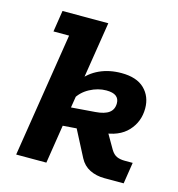

<svg xmlns="http://www.w3.org/2000/svg" viewBox="-91 -663 688 743"><g transform="rotate(15 252.5 -291.5)"><path d="M160.7 0H39.8L118.5 -497.5H55.9L69.2 -583H252.7L210.2 -314.6L200.5 -340.1Q225.7 -374.1 264.8 -392.1Q303.9 -410 352.4 -410Q413.6 -410 444.8 -379.5Q475.9 -349 475.9 -301.2Q475.9 -247.9 440.8 -210.1Q405.6 -172.3 337.6 -167.3L294.1 -163.9L338.8 -213.3L396.3 -114Q406.5 -97.3 419.7 -91.4Q432.8 -85.5 451.8 -85.5H483.7L470.4 0H393.1Q360.6 0 334.5 -12.9Q308.5 -25.8 294.3 -53L223 -190.7L265.9 -160.3L184.9 -154.3ZM194.7 -213.8 174.1 -229.1 293.2 -238.3Q329.5 -241 347.2 -254.1Q364.9 -267.2 364.9 -292.2Q364.9 -310.6 352.3 -320.3Q339.7 -330 313 -330Q279.6 -330 246.8 -312.4Q214.1 -294.8 197.2 -263.7L208.7 -301Z"/></g></svg>

Font: Rokkitt SemiBold
Style: Italic
Weight: 600
Italic angle: -9°
Designer: Vernon Adams
Foundry: Vernon Adams
Version: Version 3.103